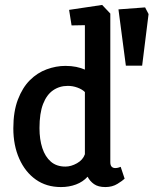

<svg xmlns="http://www.w3.org/2000/svg" viewBox="-20 -754 645 778"><path d="M490 -488 460 -716 568 -724 582 -697 556 -488ZM227 4Q168 4 125 -26.5Q82 -57 58 -111Q34 -165 34 -234Q34 -302 52.5 -350.5Q71 -399 101 -429Q131 -459 169 -473Q207 -487 245 -487Q269 -487 288.5 -483Q308 -479 324 -472V-652L270 -651L260 -714L394 -734L427 -699V-97Q427 -84 432.5 -78.5Q438 -73 447 -73Q454 -73 460.5 -75Q467 -77 469 -78L485 -30Q477 -22 456 -9Q435 4 407 4Q378 4 361 -8Q344 -20 335 -38Q316 -17 288 -6.5Q260 4 227 4ZM245 -79Q268 -79 292 -92.5Q316 -106 324 -129V-381Q313 -392 294 -399Q275 -406 255 -406Q221 -406 195 -388Q169 -370 154.5 -332.5Q140 -295 140 -235Q140 -189 151.5 -154Q163 -119 186 -99Q209 -79 245 -79Z"/></svg>

Font: Kreon Light Medium
Style: Regular
Weight: 500
Version: Version 2.002